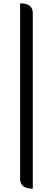

<svg xmlns="http://www.w3.org/2000/svg" viewBox="-20 -864 321 1165"><path d="M179 281Q102 281 102 221V-844Q179 -844 179 -784V281Z"/></svg>

Font: Swei Half Moon CJK SC
Style: Medium
Weight: 500
Version: Version 2.071